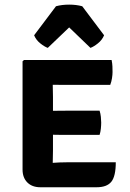

<svg xmlns="http://www.w3.org/2000/svg" viewBox="-20 -808 560 830"><path d="M480.5 -106.5Q480.5 -46 461.2 -22.2Q442 1.5 397.5 1.5H154.5Q119 1.5 98.2 -19.2Q77.5 -40 77.5 -75V-543L83.5 -548.5H462.5Q465.5 -534 466 -521Q466.5 -508 466.5 -496.5Q466.5 -485 464.2 -470.2Q462 -455.5 456.5 -441H268.5Q258.5 -441 242 -441.2Q225.5 -441.5 208 -441.5Q208 -428 208.5 -416.2Q209 -404.5 209 -389V-329Q245.5 -329.5 268.5 -329.5H410.5Q414.5 -317.5 416 -302.8Q417.5 -288 417.5 -278Q417.5 -266.5 416 -251.8Q414.5 -237 410.5 -225H268.5Q259 -225 242.5 -225Q226 -225 209 -225.5V-157.5Q209 -142 208.5 -130.5Q208 -119 208 -104.5V-104Q223 -105 237.5 -105.8Q252 -106.5 272.5 -106.5ZM335.5 -781 430 -655.5Q421.5 -635 403.2 -620.5Q385 -606 371 -601L279 -689.5L186.5 -601Q172.5 -606 154.2 -620.5Q136 -635 127.5 -655.5L222 -781Q247.5 -788 279 -788Q310 -788 335.5 -781Z"/></svg>

Font: Signika SC SemiBold
Style: Regular
Weight: 600
Designer: Anna Giedryś
Foundry: Anna Giedryś
Version: Version 2.000; ttfautohint (v1.8.3) -l 8 -r 50 -G 200 -x 9 -